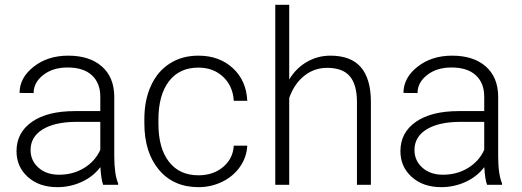

<svg xmlns="http://www.w3.org/2000/svg" viewBox="-20 -770 2175 800"><path d="M48.8 -140.1Q48.8 -217.3 113 -262.2Q177.2 -307.1 292 -307.1H397.9V-367.2Q397.9 -423.8 363 -456.3Q328.1 -488.8 261.2 -488.8Q200.2 -488.8 160.2 -457.5Q120.1 -426.3 120.1 -382.3L61.5 -382.8Q61.5 -445.8 120.1 -491.9Q178.7 -538.1 264.2 -538.1Q352.5 -538.1 403.6 -493.9Q454.6 -449.7 456.1 -370.6V-120.6Q456.1 -43.9 472.2 -5.9V0H409.7Q400.9 -24.9 398.4 -73.7Q367.7 -33.7 320.1 -12Q272.5 9.8 219.2 9.8Q143.1 9.8 95.9 -32.7Q48.8 -75.2 48.8 -140.1ZM107.4 -145Q107.4 -100.6 140.4 -71.3Q173.3 -42 226.1 -42Q284.7 -42 330.8 -70.3Q377 -98.6 397.9 -146V-262.2H293.5Q206.1 -261.2 156.7 -230.2Q107.4 -199.2 107.4 -145Z M581.5 -256.8V-274.4Q581.5 -352.5 608.9 -412.6Q636.2 -472.7 687.3 -505.4Q738.3 -538.1 806.6 -538.1Q893.6 -538.1 950 -486.3Q1006.3 -434.6 1010.3 -350.1H954.1Q950.2 -412.1 909.4 -450.2Q868.7 -488.3 806.6 -488.3Q727.5 -488.3 683.8 -431.2Q640.1 -374 640.1 -271V-253.9Q640.1 -152.8 683.8 -96.2Q727.5 -39.6 807.1 -39.6Q868.2 -39.6 909.4 -74Q950.7 -108.4 954.1 -163.1H1010.3Q1007.8 -114.7 980 -75Q952.1 -35.2 906 -12.7Q859.9 9.8 807.1 9.8Q703.1 9.8 642.3 -62.5Q581.5 -134.8 581.5 -256.8Z M1127 0V-750H1185.1V-439Q1213.9 -486.3 1258.8 -512.2Q1303.7 -538.1 1356.9 -538.1Q1441.9 -538.1 1483.4 -490.2Q1524.9 -442.4 1525.4 -346.7V0H1467.3V-347.2Q1466.8 -418 1437.3 -452.6Q1407.7 -487.3 1342.8 -487.3Q1288.6 -487.3 1246.8 -453.4Q1205.1 -419.4 1185.1 -361.8V0Z M1648.4 -140.1Q1648.4 -217.3 1712.6 -262.2Q1776.9 -307.1 1891.6 -307.1H1997.6V-367.2Q1997.6 -423.8 1962.6 -456.3Q1927.7 -488.8 1860.8 -488.8Q1799.8 -488.8 1759.8 -457.5Q1719.7 -426.3 1719.7 -382.3L1661.1 -382.8Q1661.1 -445.8 1719.7 -491.9Q1778.3 -538.1 1863.8 -538.1Q1952.1 -538.1 2003.2 -493.9Q2054.2 -449.7 2055.7 -370.6V-120.6Q2055.7 -43.9 2071.8 -5.9V0H2009.3Q2000.5 -24.9 1998 -73.7Q1967.3 -33.7 1919.7 -12Q1872.1 9.8 1818.8 9.8Q1742.7 9.8 1695.6 -32.7Q1648.4 -75.2 1648.4 -140.1ZM1707 -145Q1707 -100.6 1740 -71.3Q1772.9 -42 1825.7 -42Q1884.3 -42 1930.4 -70.3Q1976.6 -98.6 1997.6 -146V-262.2H1893.1Q1805.7 -261.2 1756.3 -230.2Q1707 -199.2 1707 -145Z"/></svg>

Font: Roboto Light
Style: Regular
Weight: 300
Designer: Google
Version: Version 2.137; 2017